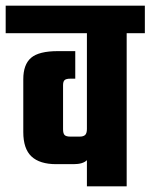

<svg xmlns="http://www.w3.org/2000/svg" viewBox="-40 -656 530 676"><path d="M470 -636V-539H406V0H266V-92Q252 -78 219 -78H158Q100 -78 71 -105Q42 -132 42 -191V-377Q42 -429 69.5 -452.5Q97 -476 164 -476H225V-379H208Q193 -379 187.5 -374Q182 -369 182 -356V-201Q182 -186 187.5 -180.5Q193 -175 208 -175H240Q254 -175 260 -181Q266 -187 266 -202V-539H-20V-636Z"/></svg>

Font: Teko SemiBold
Style: Regular
Weight: 600
Designer: Manushi Parikh, Jonny Pinhorn
Foundry: Indian Type Foundry
Version: Version 1.106;PS 1.0;hotconv 1.0.78;makeotf.lib2.5.61930; tt